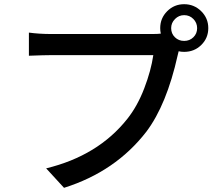

<svg xmlns="http://www.w3.org/2000/svg" viewBox="-20 -860 1040 924"><path d="M928.7 -724.6Q928.7 -750 910.6 -768.6Q892.6 -787.1 866.2 -787.1Q840.8 -787.1 822.3 -768.6Q803.7 -750 803.7 -724.6Q803.7 -698.2 821.8 -680.7Q839.8 -663.1 866.2 -663.1Q892.6 -663.1 910.6 -680.7Q928.7 -698.2 928.7 -724.6ZM226.6 -696.3H711.9Q739.3 -696.3 753.9 -698.2Q751 -710.9 751 -724.6Q751 -772.5 784.7 -806.2Q818.4 -839.8 866.2 -839.8Q914.1 -839.8 948.2 -806.2Q982.4 -772.5 982.4 -724.6Q982.4 -676.8 948.7 -643.6Q915 -610.4 866.2 -610.4Q851.6 -610.4 839.8 -613.3L835 -593.8Q782.2 -356.4 684.6 -226.6Q536.1 -34.2 288.1 43.9L202.1 -49.8Q452.1 -110.4 592.8 -288.1Q641.6 -349.6 674.3 -435.1Q707 -520.5 717.8 -594.7H226.6Q195.3 -594.7 119.1 -591.8V-703.1Q168.9 -696.3 226.6 -696.3Z"/></svg>

Font: Gen Shin Gothic Monospace Medium
Style: Regular
Weight: 500
Designer: [Source Han Sans]
Ryoko NISHIZUKA  (kana & ideographs); Paul D. Hunt (Latin, Greek & Cyrillic); Wenlong ZHANG  (bopomofo
Version: Version 1.002.20150607